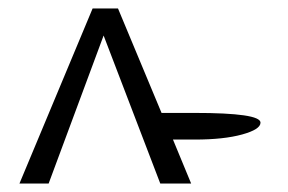

<svg xmlns="http://www.w3.org/2000/svg" viewBox="-20 -434 682 454"><path d="M439 -167Q596 -167 596 -144Q596 -128 552.5 -116Q509 -104 441 -104H389L432 0H359L225 -350L95 0H26L199 -414H259L362 -167Z"/></svg>

Font: EauTestInfant
Style: Italic
Weight: 400
Italic angle: -12°
Designer: Christian Thalmann (Catharsis Fonts)
Version: Version 0.001;PS 000.001;hotconv 1.0.88;makeotf.lib2.5.64775